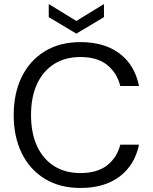

<svg xmlns="http://www.w3.org/2000/svg" viewBox="-20 -921 757 953"><path d="M379 12Q277 12 202.5 -33.5Q128 -79 88 -160.5Q48 -242 48 -350Q48 -458 88 -539.5Q128 -621 202.5 -666.5Q277 -712 379 -712Q499 -712 574 -655Q649 -598 670 -494H577Q561 -559 512 -598.5Q463 -638 379 -638Q304 -638 249 -603.5Q194 -569 164 -504.5Q134 -440 134 -350Q134 -260 164 -195.5Q194 -131 249 -96.5Q304 -62 379 -62Q463 -62 512 -100.5Q561 -139 577 -203H670Q649 -102 574 -45Q499 12 379 12ZM359 -754 222 -836V-901L359 -817L496 -901V-836Z"/></svg>

Font: DM Sans
Style: Regular
Weight: 400
Designer: Colophon Foundry, Jonny Pinhorn
Foundry: Colophon Foundry
Version: Version 4.004; ttfautohint (v1.8.4.7-5d5b)